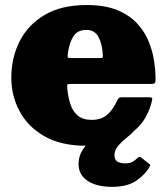

<svg xmlns="http://www.w3.org/2000/svg" viewBox="-20 -560 666 764"><path d="M25 -250Q25 -330 58.2 -395.8Q91.5 -461.5 158 -500.8Q224.5 -540 325 -540Q397 -540 446 -520Q495 -500 525.2 -467.2Q555.5 -434.5 571.5 -395.2Q587.5 -356 593.2 -316.8Q599 -277.5 599 -245Q599 -233.5 596.2 -229.8Q593.5 -226 582 -226H259Q248.5 -226 247.8 -223.2Q247 -220.5 247.5 -211Q250.5 -175.5 259.8 -146.5Q269 -117.5 289.2 -100.2Q309.5 -83 345 -83Q382 -83 405.5 -102.5Q429 -122 447 -161Q449.5 -166.5 452.8 -169.8Q456 -173 465 -173H571Q581.5 -173 584.2 -170.8Q587 -168.5 585 -160Q570 -96.5 532.2 -56.8Q494.5 -17 440.5 1.5Q386.5 20 323 20Q222.5 20 156.2 -18.2Q90 -56.5 57.5 -118.2Q25 -180 25 -250ZM263 -329H376Q386.5 -329 388.2 -330.8Q390 -332.5 389 -342.5Q387 -384 372 -412.5Q357 -441 324 -441Q288 -441 271.8 -415Q255.5 -389 250 -347.5Q248.5 -336.5 249.2 -332.8Q250 -329 263 -329ZM425.5 183.5Q364.5 183.5 328.5 159.5Q292.5 135.5 292.5 92.5Q292.5 60 310 34.5Q327.5 9 353.8 -11.2Q380 -31.5 407.5 -47.8Q435 -64 455 -77.5Q463.5 -83 477 -76.8Q490.5 -70.5 494 -67.5Q508.5 -56 514.8 -51.8Q521 -47.5 515 -40.5Q503.5 -27.5 484.5 -12.5Q465.5 2.5 450.5 19.8Q435.5 37 435.5 57.5Q435.5 76.5 447.5 83.2Q459.5 90 478 90Q496.5 90 507.5 83.8Q518.5 77.5 526 69.5Q534 61 540.5 66L572.5 91Q577.5 94.5 577.5 97Q577.5 99.5 574.5 105Q559.5 132.5 523.8 158Q488 183.5 425.5 183.5Z"/></svg>

Font: Besley* Fatface
Style: Regular
Weight: 900
Designer: Owen Earl
Foundry: indestructible type*
Version: Version 3.000; ttfautohint (v1.8.3)